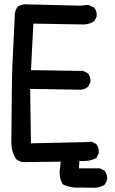

<svg xmlns="http://www.w3.org/2000/svg" viewBox="-20 -759 540 899"><path d="M360.8 119.1Q314 123 275.9 105L274.4 104L273.4 102.5Q254.9 71.8 260.7 30.3L264.2 -2L87.9 0H87.4Q69.8 -2.4 56.6 -13.2L56.2 -13.7L55.7 -14.2Q31.2 -51.3 33.2 -99.6Q34.2 -243.7 35.4 -332.5Q36.6 -421.4 38.1 -455.6Q41 -522.5 48.8 -675.8Q48.3 -685.5 49.6 -694.3Q50.8 -703.1 53.7 -710.9Q56.6 -718.8 61.5 -726.1L62 -727.1L63 -727.5Q84.5 -742.2 113.8 -738.3L357.9 -732.4L391.1 -736.3H392.6L394 -735.8L419.4 -724.1L420.4 -723.6L421.4 -722.7Q425.8 -717.3 428.5 -711.2Q431.2 -705.1 432.1 -698Q433.1 -690.9 432.6 -683.1V-682.1L432.1 -681.2L422.4 -661.6L421.4 -660.2L419.9 -659.2Q412.6 -654.3 404.5 -651.1Q396.5 -647.9 387.7 -646.2Q378.9 -644.5 370.1 -644.5Q345.2 -644.5 136.2 -648.4Q127.4 -490.2 125 -430.7L368.2 -426.8H369.6L370.6 -426.3L390.1 -416.5L391.6 -416L392.1 -415Q405.3 -399.4 403.3 -375.5V-374.5L402.8 -373.5L393.1 -354L392.1 -352.5L391.1 -351.6Q376.5 -340.8 358.9 -338.9H358.4L121.1 -342.8L125 -87.9L389.2 -93.8L406.7 -95.7H408.2L409.7 -95.2L429.2 -85.4L430.7 -84.5L431.6 -83.5Q444.3 -66.4 442.4 -42.5V-41.5L441.9 -40.5L432.1 -21L431.2 -19L429.2 -18.1Q395 -1 352.1 -5.4L349.1 29.3H446.3H447.8L448.7 29.8L468.3 39.6L469.7 40.5L470.7 41.5Q483.4 58.6 481.4 82.5V83.5L481 84.5L471.2 104L470.2 105.5L468.8 106.4Q461.4 111.3 452.9 114.5Q444.3 117.7 435.1 119.1Q425.8 120.6 416 120.1Q387.7 119.1 360.8 119.1Z"/></svg>

Font: NaikaiFont
Style: SemiBold
Weight: 600
Version: Version 1.89